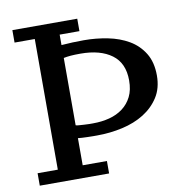

<svg xmlns="http://www.w3.org/2000/svg" viewBox="-79 -776 824 851"><g transform="rotate(-10 333.0 -350.0)"><path d="M32 -644V-700H324V-644H235V-597Q260 -599 285.5 -600Q311 -601 336 -601Q391 -601 443.5 -590.5Q496 -580 537 -556Q578 -532 603 -491.5Q628 -451 628 -391Q628 -334 602 -293.5Q576 -253 533.5 -226.5Q491 -200 435.5 -187.5Q380 -175 321 -175Q315 -175 303 -175Q291 -175 278 -175.5Q265 -176 253 -176.5Q241 -177 235 -178V-56H344V0H32V-56H123V-644ZM311 -545Q284 -545 266.5 -543.5Q249 -542 235 -539V-236Q240 -234 250.5 -233.5Q261 -233 273 -232Q285 -231 296 -231Q307 -231 313 -231Q352 -231 386.5 -240Q421 -249 447 -268.5Q473 -288 488 -318Q503 -348 503 -391Q503 -469 451.5 -507Q400 -545 311 -545Z"/></g></svg>

Font: PT Serif Caption
Style: Regular
Weight: 400
Designer: A.Korolkova, O.Umpeleva, V.Yefimov
Foundry: ParaType Ltd
Version: Version 1.000W OFL